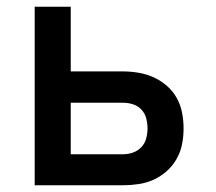

<svg xmlns="http://www.w3.org/2000/svg" viewBox="-20 -550 640 570"><path d="M83 0V-530H190V-338H345Q368 -338 391.5 -334Q415 -330 436 -320.5Q457 -311 475 -295.5Q493 -280 504.5 -259.5Q516 -239 520.5 -215.5Q525 -192 525 -169Q525 -145 520.5 -122Q516 -99 504.5 -78.5Q493 -58 475 -42Q457 -26 436 -16.5Q415 -7 391.5 -3.5Q368 0 345 0ZM190 -92H345Q360 -92 374.5 -97Q389 -102 399.5 -113Q410 -124 414 -139Q418 -154 418 -169Q418 -184 414 -199Q410 -214 399.5 -225Q389 -236 374.5 -240.5Q360 -245 345 -245H190Z"/></svg>

Font: Iosevka Curly SmBdEx
Style: Regular
Weight: 600
Width: 7
Monospace: yes
Designer: Belleve Invis
Foundry: Belleve Invis
Version: Version 11.1.0; ttfautohint (v1.8.3)